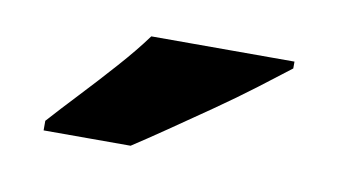

<svg xmlns="http://www.w3.org/2000/svg" viewBox="-34 -824 486 276"><g transform="rotate(10 209.0 -686.0)"><path d="M378 -756Q360 -742 333 -721.5Q306 -701 275 -679.5Q244 -658 215.5 -638.5Q187 -619 167 -606H40V-620Q57 -639 81 -664.5Q105 -690 129 -717Q153 -744 169 -766H378Z"/></g></svg>

Font: Noto Sans Georgian Black
Style: Regular
Weight: 900
Designer: Monotype Design Team, Akaki Razmadze
Foundry: Google LLC
Version: Version 2.005; ttfautohint (v1.8.4.7-5d5b)